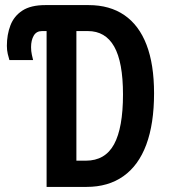

<svg xmlns="http://www.w3.org/2000/svg" viewBox="-20 -734 668 754"><path d="M163 0V-612H145Q123 -612 112.5 -594Q102 -576 102 -549Q102 -533 105 -519.5Q108 -506 110 -498H17Q14 -507 10.5 -522Q7 -537 7 -554Q7 -598 21 -634.5Q35 -671 68 -692.5Q101 -714 158 -714H328Q411 -714 468.5 -674.5Q526 -635 555.5 -558Q585 -481 585 -368Q585 -248 554.5 -166Q524 -84 464.5 -42Q405 0 320 0ZM317 -103Q393 -103 428 -167.5Q463 -232 463 -363Q463 -490 428.5 -551Q394 -612 325 -612H280V-103Z"/></svg>

Font: Noto Sans Display ExtraCondensed SemiBold
Style: Regular
Weight: 600
Width: 2
Designer: Monotype Design Team
Foundry: Monotype Imaging Inc.
Version: Version 2.003